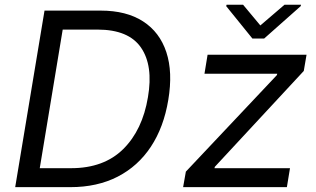

<svg xmlns="http://www.w3.org/2000/svg" viewBox="-20 -771 1300 791"><path d="M269.9 0H42.6L163.4 -727.3H394.9Q500.7 -727.3 569.4 -682.9Q638.1 -638.5 665.3 -556.1Q692.5 -473.7 673.3 -359.4Q654.8 -247.2 601.7 -166.7Q548.7 -86.3 464.7 -43.1Q380.7 0 269.9 0ZM143.8 -78.1H272.7Q408 -78.1 487.6 -156.8Q567.1 -235.4 589.5 -370.7Q611.9 -500.7 560.9 -574.9Q509.9 -649.1 382.1 -649.1H238.3ZM734.4 0 745.7 -63.9 1120.7 -461.6 1122.2 -467.3H822.4L835.2 -545.5H1242.9L1231.5 -478.7L865.1 -83.8L863.6 -78.1H1174.7L1161.9 0ZM981.5 -751.4 1052.6 -666.2 1152 -751.4H1220.2L1218.8 -745.7L1068.2 -612.2H1019.9L911.9 -745.7L913.4 -751.4Z"/></svg>

Font: Inter UI
Style: Italic
Weight: 400
Italic angle: -9.39999°
Designer: Rasmus Andersson
Foundry: rsms
Version: 3.2;8d6f07862